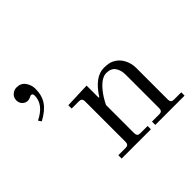

<svg xmlns="http://www.w3.org/2000/svg" viewBox="-172 -923 1119 1119"><g transform="rotate(-45 387.5 -363.5)"><path d="M235.4 0V-27.3H295.9Q320.3 -27.3 320.3 -51.8V-387.7Q320.3 -412.1 295.9 -412.1H235.4V-439.5L391.6 -445.3V-346.7L395.5 -344.2Q460.9 -447.3 535.6 -447.3Q576.7 -447.3 599.6 -435.5Q633.8 -418.5 651.4 -384.8Q668.9 -351.1 668.9 -315.4V-51.8Q668.9 -27.3 693.4 -27.3H753.9V0H512.7V-27.3H573.2Q597.7 -27.3 597.7 -51.8V-328.1Q597.7 -367.2 580.3 -391.6Q563 -416 524.4 -416Q484.4 -416 439.5 -361.3Q413.6 -330.1 391.6 -285.2V-51.8Q391.6 -27.3 416 -27.3H476.6V0ZM41 -673.8Q41 -696.8 57.6 -711.7Q74.2 -726.6 95.7 -726.6Q130.9 -726.6 149.4 -700.4Q168 -674.3 168 -642.1Q168 -587.9 142.3 -550.3Q116.7 -512.7 59.6 -482.4L46.9 -501Q136.7 -544.9 136.7 -618.2Q136.7 -635.3 123 -635.3Q118.2 -635.3 109.9 -630.4Q99.1 -624.5 87.9 -624.5Q68.4 -624.5 54.7 -638.4Q41 -652.3 41 -673.8Z"/></g></svg>

Font: Theano Modern
Style: Regular
Weight: 400
Designer: Alexey Kryukov
Version: Version 2.00